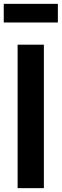

<svg xmlns="http://www.w3.org/2000/svg" viewBox="-20 -977 321 997"><path d="M71.5 -745H207.8V0H71.5ZM-0.5 -957H280.5V-860.2H-0.5Z"/></svg>

Font: Trafiko Sans Variable
Style: Regular
Weight: 400
Designer: Gumpita Rahayu / Trafiko
Foundry: Tokotype / Trafiko
Version: Version 0.001;FEAKit 1.0